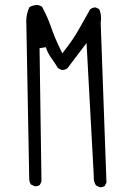

<svg xmlns="http://www.w3.org/2000/svg" viewBox="-20 -787 540 782"><path d="M385.3 -24.9Q386.7 -24.4 389.9 -24.4Q393.1 -24.4 397.7 -25.6Q402.3 -26.9 406.7 -29.8L413.6 -43.9L390.1 -694.3Q391.6 -704.6 391.6 -709.5Q391.6 -723.6 389.6 -732.7Q387.7 -741.7 383.8 -750L370.6 -756.3Q369.6 -756.8 367.4 -756.8Q365.2 -756.8 361.3 -755.9Q354 -754.4 347.2 -749Q324.2 -709.5 302.2 -669.4Q278.8 -627.4 246.6 -586.4L233.9 -569.8L224.6 -588.9Q202.6 -633.8 187 -679.2Q172.4 -721.2 150.9 -759.8L137.2 -766.1Q135.3 -766.6 129.9 -766.6Q124.5 -766.6 116.2 -764.6Q107.9 -762.7 100.1 -758.3Q86.9 -731.4 86.9 -699.2Q86.9 -691.9 87.4 -684.1L99.1 -53.7Q100.6 -43.5 106 -35.6L120.6 -28.8Q122.1 -28.3 123 -28.3Q134.3 -28.3 142.1 -33.7L148.9 -47.9L141.1 -590.8L167 -594.7Q173.8 -571.3 188.5 -551.3Q203.1 -531.2 216.3 -509.3L230 -502.4Q231.4 -502 234.9 -502Q238.3 -502 243.7 -503.4Q249 -504.9 254.4 -508.8L332.5 -611.8L361.8 -73.2Q361.8 -69.3 361.8 -65.4Q361.8 -61.5 362.3 -55.7Q363.8 -43 371.1 -31.7Z"/></svg>

Font: NaikaiFont
Style: ExtraLight
Weight: 200
Version: Version 1.89